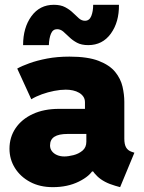

<svg xmlns="http://www.w3.org/2000/svg" viewBox="-20 -772 600 800"><path d="M200.2 7.8Q146 7.8 105.5 -13.9Q64.9 -35.6 42.2 -72Q19.5 -108.4 19.5 -152.3Q19.5 -200.2 44.9 -237.8Q70.3 -275.4 116.7 -296.9Q163.1 -318.4 225.6 -318.4H360.4V-213.9H261.7Q224.6 -213.9 206.5 -202.1Q188.5 -190.4 188.5 -166Q188.5 -152.3 196.3 -142.1Q204.1 -131.8 217.5 -126Q231 -120.1 248 -120.1Q264.2 -120.1 285.9 -125.5Q307.6 -130.9 323.7 -144.3Q339.8 -157.7 339.8 -181.6V-250L334 -269.5V-345.7Q334 -359.4 327.4 -369.1Q320.8 -378.9 309.6 -385.5Q298.3 -392.1 283.9 -395.3Q269.5 -398.4 253.9 -398.4Q231.9 -398.4 205.8 -393.3Q179.7 -388.2 154.5 -379.2Q129.4 -370.1 110.4 -358.4L51.8 -486.3Q70.8 -497.1 102.5 -508.5Q134.3 -520 176.5 -528.1Q218.8 -536.1 269.5 -536.1Q345.7 -536.1 391.4 -518.3Q437 -500.5 460 -472.2Q482.9 -443.8 490.5 -410.9Q498 -377.9 498 -347.7V-194.3Q498 -170.4 505.4 -157.7Q512.7 -145 528.3 -139.6L540 -135.7L480.5 7.8L460 2Q412.1 -11.7 385.5 -37.4Q358.9 -63 353.5 -87.9L396.5 -57.6H318.4L370.1 -68.4Q355.5 -38.6 308.6 -15.4Q261.7 7.8 200.2 7.8ZM76.2 -584Q76.2 -656.7 110.8 -704.3Q145.5 -752 204.1 -752Q232.9 -752 251.7 -741.9Q270.5 -731.9 283.9 -718.8Q297.4 -705.6 308.8 -695.6Q320.3 -685.5 334 -685.5Q352.5 -685.5 360.4 -705.3Q368.2 -725.1 368.2 -752H475.6Q476.6 -680.2 441.9 -632.1Q407.2 -584 347.7 -584Q319.3 -584 300.8 -594Q282.2 -604 268.8 -617.2Q255.4 -630.4 243.7 -640.4Q231.9 -650.4 217.8 -650.4Q200.2 -650.4 192.4 -631.6Q184.6 -612.8 183.6 -584Z"/></svg>

Font: Reddit Sans Black
Style: Regular
Weight: 900
Version: Version 1.014